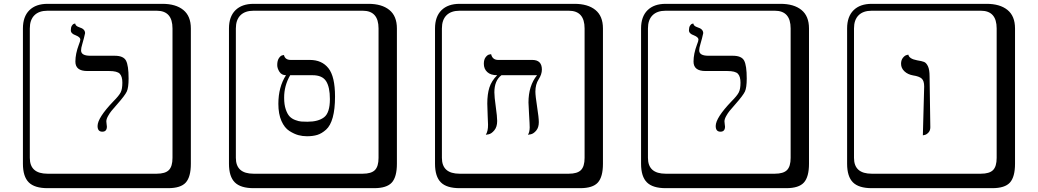

<svg xmlns="http://www.w3.org/2000/svg" viewBox="-20 -774 5438 1006"><path d="M404.8 -509.8Q404.8 -481.9 453.1 -481.9H581.1Q627 -481.9 640.4 -456.1Q653.8 -430.2 653.8 -362.8Q653.8 -314.9 644.3 -294.4Q634.8 -273.9 594.2 -228Q572.3 -203.1 563.7 -192.6Q555.2 -182.1 546.1 -166Q537.1 -149.9 537.1 -138.2Q537.1 -132.3 538.6 -123Q540 -113.8 540 -110.8Q540 -84 516.1 -84Q491.2 -84 491.2 -113.8Q491.2 -156.7 574.2 -243.2Q603 -272 612.1 -289.6Q621.1 -307.1 621.1 -340.8Q621.1 -373 607.7 -387.5Q594.2 -401.9 551.8 -401.9H437Q375 -401.9 375 -451.2Q375 -492.2 393.1 -540Q400.9 -559.1 400.9 -566.9Q400.9 -579.1 377 -588.9Q351.1 -597.7 351.1 -615.2Q351.1 -630.4 356.4 -639.2Q361.8 -647.9 368.2 -649.4L374 -650.9Q375 -637.7 396 -630.9Q425.8 -622.1 425.8 -600.1Q425.8 -598.1 419.4 -573Q413.1 -547.9 411.1 -543Q404.8 -522.9 404.8 -509.8ZM229 -717.8Q184.1 -717.8 160.2 -693.8Q136.2 -669.9 136.2 -625V53.2Q136.2 136.2 229 136.2H800.8Q845.7 136.2 864.7 117.2Q883.8 98.1 883.8 53.2V-625Q883.8 -717.8 800.8 -717.8ZM980 84Q980 152.8 953.4 182.4Q926.8 211.9 860.8 211.9H229Q161.1 211.9 130.6 181.4Q100.1 150.9 100.1 84V-625Q100.1 -687 134 -720.5Q168 -753.9 229 -753.9H831.1Q900.9 -753.9 940.4 -721.9Q980 -689.9 980 -625Z M1617.7 -379.9H1500.5Q1468.3 -324.7 1468.8 -261.2Q1468.8 -226.1 1477.1 -201.4Q1485.4 -176.8 1497.1 -164.3Q1508.8 -151.9 1527.1 -145Q1545.4 -138.2 1558.6 -137.2Q1571.8 -136.2 1590.8 -136.2Q1647.9 -136.2 1678.2 -159.7Q1708.5 -183.1 1708.5 -254.9Q1708.5 -317.9 1688.5 -348.9Q1668.5 -379.9 1617.7 -379.9ZM1588.4 -60.1Q1565.4 -60.1 1543.5 -65.9Q1521.5 -71.8 1496.1 -87.9Q1470.7 -104 1454.6 -140.4Q1438.5 -176.8 1438.5 -230Q1438.5 -317.9 1478.5 -379.9Q1455.6 -379.9 1444.1 -397.9Q1432.6 -416 1432.6 -433.1Q1432.6 -456.1 1441.2 -469Q1449.7 -481.9 1458.5 -483.9L1467.8 -485.8Q1473.6 -460 1503.4 -460H1603.5Q1666.5 -460 1700.9 -416.5Q1735.4 -373 1735.4 -268.1Q1735.4 -202.1 1723.4 -158.7Q1711.4 -115.2 1688.5 -94.7Q1665.5 -74.2 1642.3 -67.1Q1619.1 -60.1 1588.4 -60.1ZM1308.6 -717.8Q1263.7 -717.8 1239.7 -693.8Q1215.8 -669.9 1215.8 -625V53.2Q1215.8 136.2 1308.6 136.2H1880.4Q1925.3 136.2 1944.3 117.2Q1963.4 98.1 1963.4 53.2V-625Q1963.4 -717.8 1880.4 -717.8ZM2059.6 84Q2059.6 152.8 2033 182.4Q2006.3 211.9 1940.4 211.9H1308.6Q1240.7 211.9 1210.2 181.4Q1179.7 150.9 1179.7 84V-625Q1179.7 -687 1213.6 -720.5Q1247.6 -753.9 1308.6 -753.9H1910.6Q1980.5 -753.9 2020 -721.9Q2059.6 -689.9 2059.6 -625Z M2785.2 -293.9Q2785.2 -272 2794.2 -214.6Q2803.2 -157.2 2803.2 -133.8Q2803.2 -106 2789.3 -89.6Q2775.4 -73.2 2760.7 -70.3L2746.1 -67.9Q2754.9 -81.1 2755.4 -106Q2755.4 -122.1 2752.2 -172.1Q2749 -222.2 2749 -236.8Q2749 -324.7 2793.9 -379.9H2607.4Q2570.3 -352.1 2570.3 -290Q2570.3 -267.1 2577.6 -215.1Q2585 -163.1 2585 -140.1Q2585 -109.4 2570.1 -91.3Q2555.2 -73.2 2540 -70.3L2525.4 -67.9Q2537.6 -86.9 2537.1 -121.1Q2537.1 -128.9 2535.2 -168Q2533.2 -207 2533.2 -231Q2533.2 -280.8 2544.2 -315.4Q2555.2 -350.1 2585 -379.9Q2550.8 -379.9 2533 -396.5Q2515.1 -413.1 2515.1 -439.9Q2515.1 -461.9 2524.7 -474.4Q2534.2 -486.8 2543.5 -488.3L2553.2 -490.2Q2560.1 -460.4 2589.4 -460H2769Q2818.8 -460 2819.3 -410.2Q2819.3 -384.3 2802.2 -358.2Q2785.2 -332 2785.2 -293.9ZM2388.2 -717.8Q2343.3 -717.8 2319.3 -693.8Q2295.4 -669.9 2295.4 -625V53.2Q2295.4 136.2 2388.2 136.2H2960Q3004.9 136.2 3023.9 117.2Q3043 98.1 3043 53.2V-625Q3043 -717.8 2960 -717.8ZM3139.2 84Q3139.2 152.8 3112.5 182.4Q3085.9 211.9 3020 211.9H2388.2Q2320.3 211.9 2289.8 181.4Q2259.3 150.9 2259.3 84V-625Q2259.3 -687 2293.2 -720.5Q2327.1 -753.9 2388.2 -753.9H2990.2Q3060.1 -753.9 3099.6 -721.9Q3139.2 -689.9 3139.2 -625Z M3643.6 -509.8Q3643.6 -481.9 3691.9 -481.9H3819.8Q3865.7 -481.9 3879.2 -456.1Q3892.6 -430.2 3892.6 -362.8Q3892.6 -314.9 3883.1 -294.4Q3873.5 -273.9 3833 -228Q3811 -203.1 3802.5 -192.6Q3793.9 -182.1 3784.9 -166Q3775.9 -149.9 3775.9 -138.2Q3775.9 -132.3 3777.3 -123Q3778.8 -113.8 3778.8 -110.8Q3778.8 -84 3754.9 -84Q3730 -84 3730 -113.8Q3730 -156.7 3813 -243.2Q3841.8 -272 3850.8 -289.6Q3859.9 -307.1 3859.9 -340.8Q3859.9 -373 3846.4 -387.5Q3833 -401.9 3790.5 -401.9H3675.8Q3613.8 -401.9 3613.8 -451.2Q3613.8 -492.2 3631.8 -540Q3639.6 -559.1 3639.6 -566.9Q3639.6 -579.1 3615.7 -588.9Q3589.8 -597.7 3589.8 -615.2Q3589.8 -630.4 3595.2 -639.2Q3600.6 -647.9 3606.9 -649.4L3612.8 -650.9Q3613.8 -637.7 3634.8 -630.9Q3664.6 -622.1 3664.6 -600.1Q3664.6 -598.1 3658.2 -573Q3651.9 -547.9 3649.9 -543Q3643.6 -522.9 3643.6 -509.8ZM3467.8 -717.8Q3422.9 -717.8 3398.9 -693.8Q3375 -669.9 3375 -625V53.2Q3375 136.2 3467.8 136.2H4039.6Q4084.5 136.2 4103.5 117.2Q4122.6 98.1 4122.6 53.2V-625Q4122.6 -717.8 4039.6 -717.8ZM4218.8 84Q4218.8 152.8 4192.1 182.4Q4165.5 211.9 4099.6 211.9H3467.8Q3399.9 211.9 3369.4 181.4Q3338.9 150.9 3338.9 84V-625Q3338.9 -687 3372.8 -720.5Q3406.7 -753.9 3467.8 -753.9H4069.8Q4139.6 -753.9 4179.2 -721.9Q4218.8 -689.9 4218.8 -625Z M4815.4 -64.9 4822.3 -320.8Q4822.3 -350.6 4809.3 -362.3Q4796.4 -374 4764.2 -378.9Q4736.3 -383.8 4718.8 -400.4Q4701.2 -417 4701.2 -439.9Q4701.2 -459 4710.7 -470.9Q4720.2 -482.9 4730 -485.4L4739.3 -487.8Q4743.2 -465.8 4785.2 -458Q4810.1 -454.1 4821.8 -449.5Q4833.5 -444.8 4842 -427Q4850.6 -409.2 4850.6 -374L4854.5 -106.9Q4854.5 -89.8 4844.5 -79.3Q4834.5 -68.8 4824.7 -66.9ZM4547.4 -717.8Q4502.4 -717.8 4478.5 -693.8Q4454.6 -669.9 4454.6 -625V53.2Q4454.6 136.2 4547.4 136.2H5119.1Q5164.1 136.2 5183.1 117.2Q5202.1 98.1 5202.1 53.2V-625Q5202.1 -717.8 5119.1 -717.8ZM5298.3 84Q5298.3 152.8 5271.7 182.4Q5245.1 211.9 5179.2 211.9H4547.4Q4479.5 211.9 4449 181.4Q4418.5 150.9 4418.5 84V-625Q4418.5 -687 4452.4 -720.5Q4486.3 -753.9 4547.4 -753.9H5149.4Q5219.2 -753.9 5258.8 -721.9Q5298.3 -689.9 5298.3 -625Z"/></svg>

Font: Linux Biolinum Keyboard O
Style: Regular
Weight: 700
Designer: Philipp H. Poll
Foundry: Philipp H. Poll
Version: Version 0.6.1